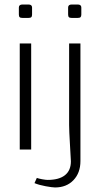

<svg xmlns="http://www.w3.org/2000/svg" viewBox="-20 -658 471 845"><path d="M337.9 -594.2Q337.9 -585.9 334.5 -582.5Q331.1 -579.1 321.8 -579.1H295.9Q286.6 -579.1 283.2 -582.5Q279.8 -585.9 279.8 -594.2V-625Q279.8 -638.2 295.9 -638.2H321.8Q337.9 -638.2 337.9 -625ZM189.9 133.8Q239.7 133.8 265.9 113Q292 92.3 292 51.8Q292 46.4 288.1 -18.3Q284.2 -83 284.2 -107.9V-466.8H334V50.8Q334 103 303.2 135Q272.5 167 222.2 167Q210.4 167 180.9 161.6Q151.4 156.2 131.8 147.9L142.1 125Q149.4 127.9 165.5 130.9Q181.6 133.8 189.9 133.8ZM121.1 -594.2Q121.1 -585.9 117.7 -582.5Q114.3 -579.1 105 -579.1H79.1Q69.8 -579.1 66.4 -582.5Q63 -585.9 63 -594.2V-625Q63 -638.2 79.1 -638.2H105Q121.1 -638.2 121.1 -625ZM66.9 0V-466.8H117.2V0Z"/></svg>

Font: Resagokr
Style: Light
Weight: 300
Designer: gluk
Foundry: gluk
Version: Version 0.95